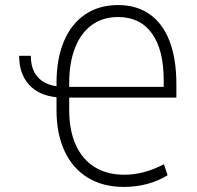

<svg xmlns="http://www.w3.org/2000/svg" viewBox="-20 -737 788 768"><path d="M206.1 -392.1V-405.3Q206.1 -501.5 235.6 -571.5Q265.1 -641.6 320.6 -679.2Q376 -716.8 452.1 -716.8Q526.4 -716.8 578.9 -679.9Q631.3 -643.1 658.4 -572Q685.5 -501 685.5 -400.4V-346.7H256.8V-296.9Q256.8 -215.8 283 -157.7Q309.1 -99.6 358.6 -68.8Q408.2 -38.1 476.6 -38.1Q556.2 -38.1 635.7 -80.1L650.4 -36.1Q613.8 -13.2 568.8 -1.2Q523.9 10.7 475.6 10.7Q392.1 10.7 331.5 -26.1Q271 -63 238.5 -132.1Q206.1 -201.2 206.1 -295.9V-348.1Q135.3 -355 95.9 -398.4Q56.6 -441.9 56.6 -513.7H103.5Q103 -461.9 129.6 -430.4Q156.2 -398.9 206.1 -392.1ZM634.8 -389.6V-416Q634.8 -538.1 587.6 -603.5Q540.5 -668.9 452.1 -668.9Q391.6 -668.9 347.7 -637.2Q303.7 -605.5 280.3 -545.9Q256.8 -486.3 256.8 -404.3V-389.6Z"/></svg>

Font: Pretendard ExtraLight
Style: Regular
Weight: 200
Designer: Base glyphs from Inter by Rasmus Andersson; Hangeul glyphs from Noto Sans CJK(Source Han Sans) by Jang Soo-young and Kan
Foundry: Kil Hyung-jin
Version: Version 1.309